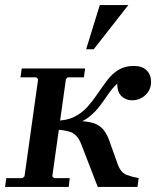

<svg xmlns="http://www.w3.org/2000/svg" viewBox="-39 -740 618 760"><path d="M168 -42 175 -35H237L233 0H-19L-14 -35H50L58 -42L112 -427L104 -434H42L47 -469H298L293 -434H229L222 -427ZM348 0 283 -168Q268 -208 239.5 -217.5Q211 -227 173 -227L178 -262H241Q287 -262 316 -256.5Q345 -251 363 -234.5Q381 -218 393 -185L428 -87Q440 -56 463 -47.5Q486 -39 510 -35L505 0ZM491 -479Q524 -479 541.5 -461.5Q559 -444 559 -416Q559 -385 537 -364Q515 -343 483 -343Q460 -343 442.5 -359Q425 -375 425 -409Q404 -389 388.5 -366Q373 -343 356 -320.5Q339 -298 316 -279Q293 -260 259 -249Q225 -238 174 -238L178 -262Q224 -262 255 -277.5Q286 -293 308 -318Q330 -343 348.5 -370.5Q367 -398 386 -423Q405 -448 430 -463.5Q455 -479 491 -479ZM469 -720 332 -545H302L356 -720Z"/></svg>

Font: Brygada 1918 SemiBold
Style: Italic
Weight: 600
Italic angle: -8°
Designer: Mateusz Machalski | Borys Kosmynka | Przemek Hoffer
Foundry: NIEPODLEGLA 2018
Version: Version 3.006